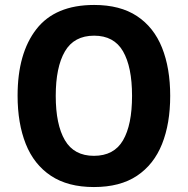

<svg xmlns="http://www.w3.org/2000/svg" viewBox="-20 -745 758 775"><path d="M667 -358Q667 -246 634 -163.5Q601 -81 533 -35.5Q465 10 359 10Q254 10 185.5 -35.5Q117 -81 84 -164Q51 -247 51 -359Q51 -530 127 -627.5Q203 -725 360 -725Q465 -725 533 -680Q601 -635 634 -552.5Q667 -470 667 -358ZM205 -358Q205 -242 242 -179Q279 -116 359 -116Q440 -116 476.5 -178.5Q513 -241 513 -358Q513 -475 476.5 -538Q440 -601 360 -601Q279 -601 242 -537.5Q205 -474 205 -358Z"/></svg>

Font: Noto Sans Hebrew SemiCondensed
Style: Bold
Weight: 700
Width: 4
Designer: Monotype Design Team
Foundry: Monotype Imaging Inc.
Version: Version 2.004; ttfautohint (v1.8.4.7-5d5b)